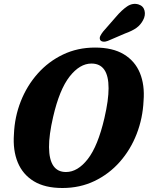

<svg xmlns="http://www.w3.org/2000/svg" viewBox="-20 -954 763 985"><path d="M467.5 -710Q558 -710 615.2 -675.5Q672.5 -641 697.8 -579.5Q723 -518 716.5 -437Q712.5 -347.5 681.2 -267Q650 -186.5 595 -124Q540 -61.5 465.2 -25.5Q390.5 10.5 300 10.5Q210.5 10.5 153.5 -24.2Q96.5 -59 71 -121Q45.5 -183 51.5 -265.5Q55 -354 86.5 -434Q118 -514 173.2 -576.2Q228.5 -638.5 303.2 -674.2Q378 -710 467.5 -710ZM318.5 -71.5Q378.5 -71.5 430.2 -137.8Q482 -204 515.5 -347.5Q526.5 -395 531.8 -433.2Q537 -471.5 537 -501.5Q537 -628 449 -628Q389.5 -628 337.2 -561.5Q285 -495 252.5 -354Q231 -261 231.5 -199Q232.5 -71.5 318.5 -71.5ZM574.5 -867Q604 -902 632 -921Q660 -940 690 -931.5Q715.5 -923.5 721.5 -899.5Q727.5 -875.5 714 -850.5Q701 -826 679.8 -810.8Q658.5 -795.5 621 -782L532.5 -744Q520 -739 508.8 -740.5Q497.5 -742 493.5 -750Q489.5 -759.5 494.8 -770Q500 -780.5 509 -792Z"/></svg>

Font: Fraunces 144pt S100
Style: Bold Italic
Weight: 700
Italic angle: -16°
Version: Version 1.000; ttfautohint (v1.8.3)